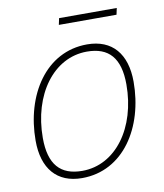

<svg xmlns="http://www.w3.org/2000/svg" viewBox="-78 -737 695 813"><g transform="rotate(-10 269.0 -330.0)"><path d="M225 -644H473L479 -672H231ZM210 12C388 12 495 -156 495 -352C495 -472 436 -542 328 -542C150 -542 43 -374 43 -178C43 -58 102 12 210 12ZM216 -18C122 -18 75 -70 75 -184C75 -370 178 -512 322 -512C416 -512 463 -460 463 -346C463 -160 360 -18 216 -18Z"/></g></svg>

Font: Geist Thin
Style: Italic
Weight: 100
Italic angle: -12°
Designer: Basement.studio, Andrés Briganti, Mateo Zaragoza
Foundry: Basement.studio, Vercel, Andrés Briganti, Guido Ferreyra, Mateo Zaragoza
Version: Version 1.500